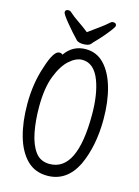

<svg xmlns="http://www.w3.org/2000/svg" viewBox="-134 -970 769 1061"><g transform="rotate(15 250.0 -439.0)"><path d="M244 18Q173 18 127 -28.5Q81 -75 58.5 -155Q36 -235 36 -337Q36 -456 70 -555Q102 -657 134 -657Q147 -657 153 -650Q197 -713 271 -713Q334 -713 377 -667.5Q420 -622 442.5 -543Q465 -464 465 -363Q465 -210 412 -96Q355 18 244 18ZM240 -48Q397 -48 397 -371Q397 -487 368 -564Q335 -651 267 -651Q232 -651 194.5 -618Q157 -585 130 -516Q103 -447 103 -339Q103 -259 116 -193Q129 -127 158 -87.5Q187 -48 240 -48ZM248 -736Q224 -736 211 -746Q176 -782 140 -826Q104 -870 104 -880Q104 -896 123 -896Q132 -896 138 -890Q161 -869 192.5 -848Q224 -827 251 -805Q282 -828 311 -848.5Q340 -869 363 -890Q369 -896 379 -896Q397 -896 397 -880Q397 -875 385 -858Q347 -807 301 -761L290 -748Q279 -736 248 -736Z"/></g></svg>

Font: LXGW WenKai Mono Lite
Style: Regular
Weight: 400
Monospace: yes
Designer: LXGW / Fontworks Inc.
Foundry: LXGW / Fontworks Inc.
Version: Version 1.520; June 14, 2025